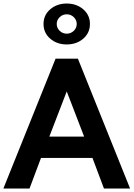

<svg xmlns="http://www.w3.org/2000/svg" viewBox="-40 -1089 772 1109"><path d="M-20.5 0 280.9 -750H410L711.4 0H560.5L494.1 -176.8H196.8L130.5 0ZM250 -865.7Q211.4 -899.1 211.4 -950.5Q211.4 -1001.8 250 -1035.2Q288.6 -1068.6 345.5 -1068.6Q402.3 -1068.6 440.9 -1035.2Q479.5 -1001.8 479.5 -950.5Q479.5 -899.1 440.9 -865.7Q402.3 -832.3 345.5 -832.3Q288.6 -832.3 250 -865.7ZM245 -300H445.9L345.5 -560.9ZM386.1 -990Q369.1 -1006.4 345.5 -1006.4Q321.8 -1006.4 304.8 -990Q287.7 -973.6 287.7 -950.5Q287.7 -927.3 304.8 -910.9Q321.8 -894.5 345.5 -894.5Q369.1 -894.5 386.1 -910.9Q403.2 -927.3 403.2 -950.5Q403.2 -973.6 386.1 -990Z"/></svg>

Font: Spartan MB
Style: Bold
Weight: 700
Designer: Matt Bailey, Mirko Velimirovic
Foundry: Matt Bailey
Version: Version 1.005